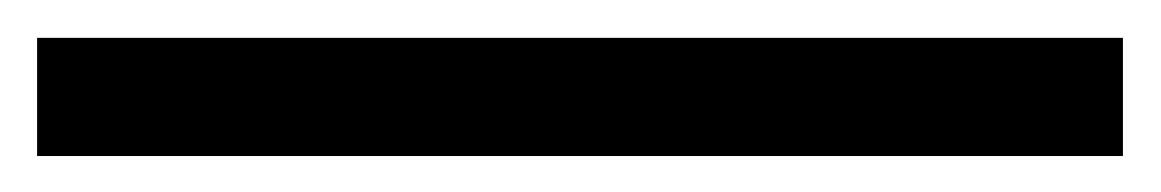

<svg xmlns="http://www.w3.org/2000/svg" viewBox="-35 115 623 103"><path d="M-15.1 198.7H567.4V135.3H-15.1Z"/></svg>

Font: Arimo
Style: Regular
Weight: 400
Designer: Steve Matteson
Foundry: Monotype Imaging Inc.
Version: Version 1.32